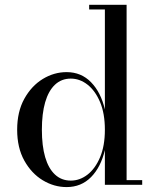

<svg xmlns="http://www.w3.org/2000/svg" viewBox="-20 -770 648 800"><path d="M257.5 9.5Q205 9.5 158 -19Q111 -47.5 81.2 -101Q51.5 -154.5 51.5 -229.5Q51.5 -304.5 81.2 -358.2Q111 -412 158 -440.8Q205 -469.5 257.5 -469.5Q318.5 -469.5 359.5 -427.2Q400.5 -385 417 -314V-730.5H351.5V-750H507.5V-19.5H572.5V0H417V-145Q400.5 -74 359.5 -32.2Q318.5 9.5 257.5 9.5ZM275 -17.5Q312.5 -17.5 344.8 -42.5Q377 -67.5 397 -114.8Q417 -162 417 -229.5Q417 -297 397 -344.5Q377 -392 344.8 -417.2Q312.5 -442.5 275 -442.5Q236 -442.5 209 -417Q182 -391.5 168.2 -344Q154.5 -296.5 154.5 -229.5Q154.5 -162.5 168.2 -115.2Q182 -68 209 -42.8Q236 -17.5 275 -17.5Z"/></svg>

Font: Bodoni Moda 11pt
Style: Regular
Weight: 400
Version: Version 2.004